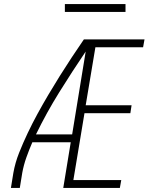

<svg xmlns="http://www.w3.org/2000/svg" viewBox="-20 -930 760 950"><path d="M34 0H78L90 -74Q97 -113 110.5 -151Q124 -189 140 -226H330L293 0H573L580 -39H343L398 -370H625L631 -409H404L452 -696H688L695 -735H395Q364 -690 334 -644.5Q304 -599 275.5 -553.5Q247 -508 219.5 -461.5Q192 -415 166 -367.5Q140 -320 117 -271.5Q94 -223 74.5 -174Q55 -125 46 -74ZM158 -265Q210 -372 273.5 -474Q337 -576 404 -675L337 -265ZM601 -871V-910H301V-871Z"/></svg>

Font: Iosevka Sparkle XLtObl
Style: Regular
Weight: 200
Italic angle: -9°
Designer: Belleve Invis
Foundry: Belleve Invis
Version: Version 4.5.0; ttfautohint (v1.8.3)